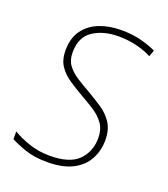

<svg xmlns="http://www.w3.org/2000/svg" viewBox="-107 -616 616 704"><g transform="rotate(20 201.0 -264.0)"><path d="M156 10Q106 10 70 -2.5Q34 -15 12 -27V-57Q40 -40 77.5 -27.5Q115 -15 157 -15Q235 -15 269 -49.5Q303 -84 303 -137Q303 -170 287.5 -192Q272 -214 247.5 -230Q223 -246 196 -261Q165 -279 138.5 -296.5Q112 -314 96 -338Q80 -362 80 -398Q80 -447 103 -478Q126 -509 164 -523.5Q202 -538 247 -538Q291 -538 325.5 -529Q360 -520 385 -508L376 -483Q352 -496 318 -504.5Q284 -513 246 -513Q187 -513 147 -486.5Q107 -460 107 -400Q107 -370 121.5 -350.5Q136 -331 160 -315.5Q184 -300 211 -285Q240 -268 267.5 -250Q295 -232 312.5 -205.5Q330 -179 330 -138Q330 -98 312 -64Q294 -30 255.5 -10Q217 10 156 10Z"/></g></svg>

Font: Noto Sans Disp Thin
Style: Italic
Weight: 100
Italic angle: -12°
Designer: Monotype Design Team
Foundry: Monotype Imaging Inc.
Version: Version 2.000;GOOG;noto-source:20170915:90ef993387c0